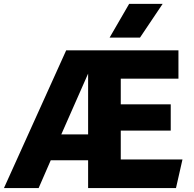

<svg xmlns="http://www.w3.org/2000/svg" viewBox="-60 -956 988 976"><path d="M-39.9 0 276.4 -700H847.1V-556H553.9V-425.8H807.9V-292.2H553.9V-145.5H867.6L834.6 0H387.9V-141.2H197.9L136.4 0ZM251.6 -272.8H387.9V-581.8ZM497.1 -764.8 596.6 -936.5H766.9L651.6 -764.8Z"/></svg>

Font: Geologica-Sharp
Style: Regular
Weight: 100
Designer: Sindre Bremnes, Frode Helland
Foundry: Monokrom Skriftforlag AS
Version: Version 1.010;gftools[0.9.28]